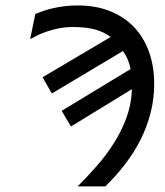

<svg xmlns="http://www.w3.org/2000/svg" viewBox="-20 -667 590 687"><path d="M233.9 -214.4 200.7 -270.5 447.3 -419.9Q443.8 -438.5 436.8 -454.6Q429.7 -470.7 419.9 -484.4L165.5 -332.5L132.3 -390.6L376 -534.7Q352.1 -552.7 320.1 -561.5Q288.1 -570.3 240.7 -570.3Q214.4 -570.3 190.9 -565.7Q167.5 -561 147.7 -554.2Q127.9 -547.4 112.5 -539.8Q97.2 -532.2 87.9 -526.9L106.4 -617.2Q120.6 -623 136.7 -628.4Q152.8 -633.8 171.1 -637.9Q189.5 -642.1 210.9 -644.8Q232.4 -647.5 257.8 -647.5Q322.8 -647.5 373.5 -627.2Q424.3 -606.9 459.5 -570.1Q494.6 -533.2 513.2 -481.4Q531.7 -429.7 531.7 -367.2Q531.7 -313.5 519 -263.7Q506.3 -213.9 483.2 -167.7Q460 -121.6 427.7 -79.6Q395.5 -37.6 356.9 0H257.8Q292 -34.2 325.7 -72.5Q359.4 -110.8 387 -154.1Q414.6 -197.3 432.4 -245.6Q450.2 -293.9 452.1 -348.1Z"/></svg>

Font: Code New Roman
Style: Italic
Weight: 400
Italic angle: -11°
Monospace: yes
Designer: Sam Radian
Foundry: Code New Roman
Version: Version 1.508 October 19, 2014